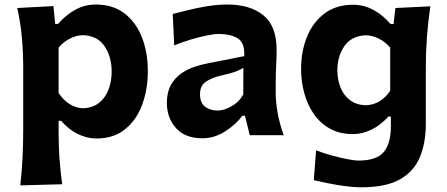

<svg xmlns="http://www.w3.org/2000/svg" viewBox="-20 -586 1935 832"><path d="M67.9 217.3Q74.7 157.7 77.6 99.4Q80.6 41 80.6 -27.3V-294.4Q80.6 -356.9 75 -421.4Q69.3 -485.8 54.7 -551.3L211.4 -559.6L219.2 -482.4H231.9Q263.2 -519.5 304.9 -543Q346.7 -566.4 395.5 -566.4Q469.2 -566.4 519.3 -528.1Q569.3 -489.7 595 -424.3Q620.6 -358.9 620.6 -276.9Q620.6 -199.7 596.4 -133.3Q572.3 -66.9 522.7 -26.4Q473.1 14.2 397 14.2Q358.4 14.2 318.8 -4.6Q279.3 -23.4 244.6 -62.5H233.9V-19Q233.9 43 237.5 97.9Q241.2 152.8 249.5 212.4ZM340.3 -116.7Q382.8 -118.7 410.2 -141.1Q437.5 -163.6 450.7 -199.2Q463.9 -234.9 463.9 -275.4Q463.9 -340.3 432.9 -386Q401.9 -431.6 338.9 -433.6Q312 -433.1 284.2 -419.4Q256.3 -405.8 233.9 -379.9V-183.1Q276.9 -119.6 340.3 -116.7Z M857.9 13.2Q781.2 13.2 742.2 -31.5Q703.1 -76.2 703.1 -139.6Q703.1 -186 720.2 -217Q737.3 -248 764.2 -266.8Q791 -285.6 820.6 -295.7Q850.1 -305.7 875 -310.5L1038.6 -342.8Q1041 -400.9 1010 -419.9Q979 -439 924.8 -439Q911.1 -439 879.6 -432.9Q848.1 -426.8 809.6 -415.5Q771 -404.3 734.9 -389.2L728.5 -525.4Q755.4 -532.2 794.4 -542Q833.5 -551.8 877.9 -559.1Q922.4 -566.4 965.3 -566.4Q1063.5 -566.4 1121.1 -520Q1178.7 -473.6 1178.7 -369.1Q1178.7 -342.3 1176.8 -304Q1174.8 -265.6 1174.8 -233.9V-184.6Q1174.8 -143.6 1182.9 -97.7Q1190.9 -51.8 1209.5 0H1062.5L1041.5 -84.5H1030.3Q1001.5 -45.4 954.8 -16.1Q908.2 13.2 857.9 13.2ZM923.3 -106.9Q948.7 -106.9 981.4 -124.5Q1014.2 -142.1 1034.2 -176.3L1034.7 -292Q1023.9 -285.2 1004.2 -277.1Q984.4 -269 933.1 -257.3Q898.9 -249.5 872.8 -232.4Q846.7 -215.3 846.7 -178.2Q846.7 -139.6 869.1 -123.3Q891.6 -106.9 923.3 -106.9Z M1546.4 225.6Q1512.2 225.6 1473.1 220.2Q1434.1 214.8 1398.7 207.5Q1363.3 200.2 1339.8 194.8L1349.6 65.4Q1383.8 78.6 1420.9 88.6Q1458 98.6 1488.3 104.2Q1518.6 109.9 1531.7 109.9Q1611.8 109.9 1642.8 73Q1673.8 36.1 1673.8 -39.6V-81.1H1663.1Q1628.4 -42.5 1588.6 -23.7Q1548.8 -4.9 1509.8 -4.9Q1452.6 -4.9 1410.4 -28.1Q1368.2 -51.3 1340.3 -91.3Q1312.5 -131.3 1298.6 -181.9Q1284.7 -232.4 1284.7 -286.6Q1284.7 -363.3 1310.3 -426.5Q1335.9 -489.7 1386.2 -527.6Q1436.5 -565.4 1509.8 -565.4Q1558.1 -565.4 1599.6 -542.2Q1641.1 -519 1672.4 -481.9H1685.5L1693.4 -551.3L1844.7 -558.6Q1825.2 -425.3 1825.2 -294.4V-48.8Q1825.2 32.7 1799.6 94.7Q1773.9 156.7 1713.1 191.2Q1652.3 225.6 1546.4 225.6ZM1565.4 -129.9Q1630.4 -132.3 1670.9 -192.9V-379.9Q1649.4 -404.8 1621.6 -418.7Q1593.8 -432.6 1566.4 -433.1Q1503.9 -431.2 1472.9 -387Q1441.9 -342.8 1441.9 -281.2Q1441.9 -242.2 1455.1 -208Q1468.3 -173.8 1495.8 -152.6Q1523.4 -131.3 1565.4 -129.9Z"/></svg>

Font: Pinar Bold
Style: Regular
Weight: 700
Designer: Amin Abedi
Version: Version 3.000